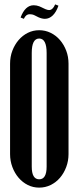

<svg xmlns="http://www.w3.org/2000/svg" viewBox="-20 -847 359 877"><path d="M26 -556Q26 -588 36.5 -615.5Q47 -643 65 -664Q83 -685 107 -697Q131 -709 159 -709Q187 -709 211.5 -697Q236 -685 254 -664Q272 -643 282.5 -615.5Q293 -588 293 -556V-143Q293 -112 282.5 -84Q272 -56 254 -35Q236 -14 211.5 -2Q187 10 159 10Q131 10 107 -2Q83 -14 65 -35Q47 -56 36.5 -84Q26 -112 26 -143ZM125 -86Q125 -28 159 -28Q193 -28 193 -86V-605Q193 -671 159 -671Q125 -671 125 -605ZM89 -761 74 -767Q95 -823 134 -823Q147 -823 160 -818L188 -805Q198 -801 204 -801Q221 -801 232 -827L247 -821Q237 -792 221 -776.5Q205 -761 185 -761Q172 -761 156 -768L138 -777Q132 -780 126.5 -781Q121 -782 116 -782Q98 -782 89 -761Z"/></svg>

Font: Moniqa ExtBd Cond Paragraph
Style: Regular
Weight: 800
Width: 3
Designer: Rajesh Rajput
Foundry: Rajesh Rajput
Version: Version 1.000